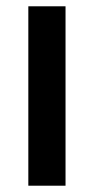

<svg xmlns="http://www.w3.org/2000/svg" viewBox="-20 -590 298 610"><path d="M70 -570H188.2V0H70Z"/></svg>

Font: Facade Sud
Style: Regular
Weight: 100
Designer: Éléonore Fines
Foundry: Velvetyne Type Foundry
Version: Version 1.001;Glyphs 3.2 (3202)